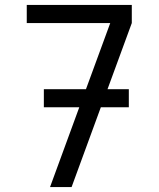

<svg xmlns="http://www.w3.org/2000/svg" viewBox="-20 -755 640 775"><path d="M182 0 300 -322H157V-395H327L425 -662H88V-735H512V-662L414 -395H500V-322H387L269 0Z"/></svg>

Font: Iosevka Mono
Style: Regular
Weight: 400
Designer: Belleve Invis
Foundry: Belleve Invis
Version: Version 11.1.1